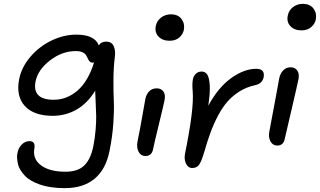

<svg xmlns="http://www.w3.org/2000/svg" viewBox="-20 -787 1655 993"><path d="M314.9 186Q276.9 186 244.1 181.2Q211.4 176.3 187 167.7Q162.6 159.2 142.3 147.7Q122.1 136.2 109.1 122.3Q96.2 108.4 86.4 93.3Q76.7 78.1 73.2 62.7Q69.8 47.4 68.4 32Q66.9 16.6 70.8 2.9Q75.2 -22.5 92.8 -39.8Q110.4 -57.1 131.8 -57.1Q163.1 -57.1 158.2 -22Q147 33.7 191.2 67.4Q235.4 101.1 318.8 101.1Q383.3 101.1 416.5 68.1Q449.7 35.2 462.9 -32.2Q471.2 -73.7 474.6 -116.5Q478 -159.2 477.5 -185.1Q477.1 -210.9 474.9 -255.1Q472.7 -299.3 472.2 -317.9Q432.6 -252.9 376.2 -220.5Q319.8 -188 252.9 -188Q154.8 -188 108.4 -238.8Q62 -289.6 79.1 -377.9Q91.8 -440.4 137.5 -493.7Q183.1 -546.9 246.6 -577.4Q310.1 -607.9 375 -607.9Q469.7 -607.9 491.2 -551.8Q502.4 -571.8 529.8 -571.8Q556.6 -571.8 567.4 -549.6Q578.1 -527.3 574.2 -495.1Q566.9 -437 566.7 -373.5Q566.4 -310.1 568.6 -264.2Q570.8 -218.3 566.2 -149.9Q561.5 -81.5 546.9 -8.8Q528.3 87.9 469.7 137Q411.1 186 314.9 186ZM164.1 -367.2Q145 -271 257.8 -271Q325.7 -271 380.9 -318.6Q436 -366.2 466.8 -464.8Q462.9 -462.9 460 -462.9Q449.7 -462.9 443.8 -469Q438 -475.1 434.3 -483.9Q430.7 -492.7 425 -501.7Q419.4 -510.7 406.2 -516.8Q393.1 -522.9 372.1 -522.9Q301.8 -522.9 239.5 -475.3Q177.2 -427.7 164.1 -367.2Z M856.9 -576.2Q820.3 -576.2 799.8 -597.9Q779.3 -619.6 785.6 -651.9Q790.5 -678.7 812.7 -695.8Q835 -712.9 863.8 -712.9Q901.4 -712.9 919.2 -688.2Q937 -663.6 930.7 -631.8Q926.3 -609.9 907.2 -593Q888.2 -576.2 856.9 -576.2ZM731.9 20Q708.5 20 697 -1.7Q685.5 -23.4 690.9 -53.2Q705.1 -123.5 716.6 -190.2Q728 -256.8 731.9 -275.9Q737.3 -300.8 752.2 -315.4Q767.1 -330.1 790.5 -330.1Q812.5 -330.1 824.5 -314.7Q836.4 -299.3 831.5 -271Q827.1 -248 802 -145Q776.9 -42 772 -17.1Q765.6 20 731.9 20Z M973.1 82Q953.6 82 942.6 60.5Q931.6 39.1 936.5 9.8Q984.4 -224.6 976.6 -314.9Q973.1 -351.1 977.5 -377Q981.4 -395 993.4 -406Q1005.4 -417 1022.5 -417Q1041.5 -417 1051.8 -401.6Q1062 -386.2 1064.7 -346.9Q1067.4 -307.6 1057.1 -240.2Q1109.9 -336.9 1176.8 -384Q1243.7 -431.2 1305.2 -431.2Q1352.1 -431.2 1343.3 -386.2Q1335.9 -354 1298.3 -346.2Q1255.4 -336.9 1220 -314.9Q1184.6 -293 1158 -263.2Q1131.3 -233.4 1108.6 -190.7Q1085.9 -147.9 1069.3 -103.3Q1052.7 -58.6 1036.1 0Q1021.5 49.3 1009.3 65.7Q997.1 82 973.1 82Z M1539.1 -629.9Q1502.4 -629.9 1481.9 -651.9Q1461.4 -673.8 1468.3 -706.1Q1473.1 -732.9 1495.1 -750Q1517.1 -767.1 1545.9 -767.1Q1583.5 -767.1 1601.6 -742.4Q1619.6 -717.8 1613.3 -686Q1608.9 -664.1 1589.6 -647Q1570.3 -629.9 1539.1 -629.9ZM1414.1 -34.2Q1390.6 -34.2 1378.9 -55.9Q1367.2 -77.6 1373 -106.9Q1389.6 -192.4 1404.1 -272.9Q1418.5 -353.5 1424.3 -382.8Q1429.7 -408.2 1445.3 -423.6Q1460.9 -439 1482.9 -439Q1504.9 -439 1516.8 -423.1Q1528.8 -407.2 1523.9 -378.9Q1517.6 -347.2 1487.8 -219.7Q1458 -92.3 1453.1 -70.8Q1446.8 -34.2 1414.1 -34.2Z"/></svg>

Font: Shantell Sans Irregular Bouncy
Style: Italic
Weight: 400
Italic angle: -11.31°
Designer: Stephen Nixon, Anya Danilova, Shantell Martin
Foundry: Arrow Type
Version: Version 1.006;[9816181b4]